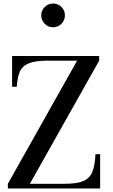

<svg xmlns="http://www.w3.org/2000/svg" viewBox="-20 -1067 640 1087"><path d="M24.5 0V-26.5L416.5 -723.5H249Q181 -723.5 144.2 -709Q107.5 -694.5 92.8 -662Q78 -629.5 75 -576H48.5V-750H541.5V-723.5L149 -26.5H347Q415.5 -26.5 451.8 -42Q488 -57.5 502.8 -94Q517.5 -130.5 520.5 -194H547V0ZM280.5 -912.5Q253 -912.5 233.2 -932.5Q213.5 -952.5 213.5 -980Q213.5 -1008 233.2 -1027.5Q253 -1047 280.5 -1047Q308.5 -1047 328 -1027.5Q347.5 -1008 347.5 -980Q347.5 -952.5 328 -932.5Q308.5 -912.5 280.5 -912.5Z"/></svg>

Font: Bodoni Moda 9pt Medium
Style: Regular
Weight: 500
Designer: Owen Earl
Foundry: indestructible type
Version: Version 2.005